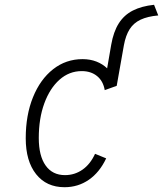

<svg xmlns="http://www.w3.org/2000/svg" viewBox="-20 -770 681 802"><path d="M249.5 12Q174 12 130.8 -42.5Q87.5 -97 87.5 -192.5Q87.5 -289 117.8 -363.8Q148 -438.5 201.8 -480.8Q255.5 -523 325 -523Q356.5 -523 382.8 -512.8Q409 -502.5 427.5 -484.5L444.5 -583Q454 -637.5 476.2 -672.5Q498.5 -707.5 535 -726Q571.5 -744.5 623.5 -750L641 -705.5Q596.5 -701.5 567.2 -687.8Q538 -674 521.5 -648Q505 -622 497.5 -581L467.5 -411.5L417.5 -393.5Q411 -431.5 385.5 -452.2Q360 -473 321.5 -473Q269 -473 228.5 -437Q188 -401 165 -338Q142 -275 142 -193.5Q142 -119 170.5 -78.8Q199 -38.5 251.5 -38.5Q292 -38.5 324.8 -61.5Q357.5 -84.5 377 -127.5L423.5 -108.5Q396 -50 351 -19Q306 12 249.5 12Z"/></svg>

Font: Overpass ExtraLight
Style: Italic
Weight: 250
Italic angle: -10°
Designer: Delve Withrington, Dave Bailey, Thomas Jockin
Foundry: Delve Fonts LLC
Version: Version 4.000